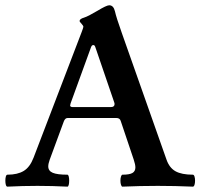

<svg xmlns="http://www.w3.org/2000/svg" viewBox="-24 -698 757 721"><path d="M-3.9 -19.5Q-3.9 -28.8 -2 -35.4Q0 -42 3.9 -42Q42 -42 65.2 -56.2Q88.4 -70.3 102.1 -106L283.2 -579.1Q289.1 -594.7 289.1 -597.7Q289.1 -601.1 281.7 -609.4Q274.9 -616.2 274.9 -619.1Q274.9 -627 291.5 -631.8Q307.1 -636.7 342.3 -657.7Q376 -678.2 386.2 -678.2Q402.3 -678.2 407.7 -655.3Q412.6 -632.8 433.1 -575.2L601.1 -99.1Q611.8 -67.9 635 -54.9Q658.2 -42 700.2 -42Q704.1 -42 706.3 -35.4Q708.5 -28.8 708.5 -19.5Q708.5 -10.3 706.3 -3.7Q704.1 2.9 700.2 2.9Q634.3 0 568.4 0Q502 0 436 2.9Q432.6 2.9 430.4 -3.9Q428.2 -10.7 428.2 -19.5Q428.2 -28.3 430.4 -35.2Q432.6 -42 436 -42Q461.9 -42 473.1 -48.3Q484.4 -54.7 484.4 -69.3Q484.4 -80.1 478 -99.1L429.2 -244.1Q425.8 -254.9 413.1 -254.9H230Q220.2 -254.9 215.3 -241.2L162.6 -98.1Q157.2 -83 157.2 -73.2Q157.2 -56.2 174.1 -49.1Q190.9 -42 229 -42Q232.4 -42 234.1 -35.4Q235.8 -28.8 235.8 -19.5Q235.8 -10.3 234.1 -3.7Q232.4 2.9 229 2.9Q172.4 0 116.7 0Q60.5 0 3.9 2.9Q0 2.9 -2 -3.7Q-3.9 -10.3 -3.9 -19.5ZM392.1 -295.9Q406.2 -295.9 406.2 -307.1Q406.2 -310.5 404.8 -314L334 -521Q332.5 -525.4 330.8 -527.1Q329.1 -528.8 326.2 -528.8Q320.8 -528.8 317.9 -521L241.2 -310.1Q239.3 -304.2 239.3 -301.8Q239.3 -299.3 241.7 -297.6Q244.1 -295.9 249 -295.9Z"/></svg>

Font: JuniusX
Style: Bold
Weight: 700
Designer: Peter S. Baker
Foundry: Briery Creek Software
Version: Version 1.004